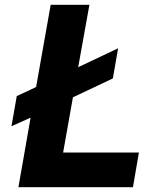

<svg xmlns="http://www.w3.org/2000/svg" viewBox="-20 -783 630 803"><path d="M536 0H57L108 -291L28 -255L50 -381L131 -419L192 -763H354L307 -502L474 -581L452 -455L285 -376L244 -145H561Z"/></svg>

Font: Open Sauce One ExtraBold Italic
Style: Regular
Weight: 800
Italic angle: -10°
Designer: Alfredo Marco Pradil
Foundry: Creative Sauce Fz LLC
Version: Version 1.477